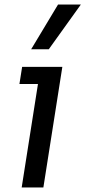

<svg xmlns="http://www.w3.org/2000/svg" viewBox="-20 -830 378 850"><path d="M172 0H76L160 -534H256ZM244 -458H66L78 -534H256ZM196 -612H118L237 -810H338Z"/></svg>

Font: Sora Variable Italic
Style: Regular
Weight: 400
Designer: Jonathan Barnbrook, Julián Moncada
Foundry: Barnbrook Fonts
Version: Version 2.000